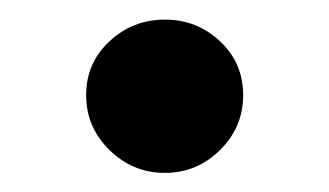

<svg xmlns="http://www.w3.org/2000/svg" viewBox="-20 -172 338 197"><path d="M68.4 -74.4Q68.4 -41.5 92.3 -18.1Q116.2 5.4 149.2 5.4Q182.1 5.4 205.8 -18.1Q229.5 -41.5 229.5 -74.4Q229.5 -107.4 205.8 -129.6Q182.1 -151.9 149.2 -151.9Q116.2 -151.9 92.3 -129.6Q68.4 -107.4 68.4 -74.4Z"/></svg>

Font: Estedad-FD-VF Thin
Style: Regular
Weight: 100
Designer: Amin Abedi
Version: Version 5.0